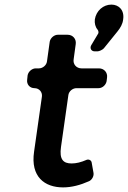

<svg xmlns="http://www.w3.org/2000/svg" viewBox="-20 -809 556 834"><path d="M464 -789C428 -789 398 -762 392 -725C390 -708 394 -692 404 -680C407 -677 409 -668 407 -664L376 -612C369 -599 377 -586 391 -586H404C411 -586 426 -593 431 -599L490 -672C503 -688 513 -705 515 -725C521 -765 496 -789 464 -789ZM291 -99C255 -99 237 -116 245 -171L277 -396C279 -412 295 -426 312 -426H408C425 -426 440 -440 443 -456L445 -472C448 -494 432 -512 410 -512H334C312 -512 296 -530 300 -552L309 -618C312 -640 296 -658 274 -658H231C215 -658 199 -644 196 -628L184 -542C182 -526 166 -512 149 -512H135C119 -512 103 -498 100 -482L98 -463C95 -443 109 -426 130 -426C150 -426 165 -409 162 -389L128 -150C112 -41 174 5 254 5C291 5 329 -5 367 -22C380 -28 389 -45 386 -59L378 -104C376 -113 366 -118 357 -115C332 -104 311 -99 291 -99Z"/></svg>

Font: Trueno
Style: RoundIt
Weight: 400
Designer: Julieta Ulanovsky, Jasper
Foundry: Julieta Ulanovsky, Cannot Into Space Fonts
Version: Version 3.001